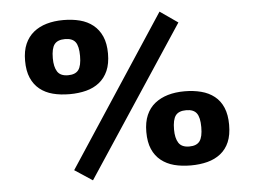

<svg xmlns="http://www.w3.org/2000/svg" viewBox="-50 -737 1101 829"><g transform="rotate(-5 500.0 -322.5)"><path d="M73.2 -512.7Q73.2 -555.2 86.4 -585.2Q99.6 -615.2 123.5 -634.8Q147.5 -654.3 180.2 -663.8Q212.9 -673.3 252.9 -673.3Q291.5 -673.3 324.5 -664.8Q357.4 -656.2 381.6 -636.7Q405.8 -617.2 419.2 -586.7Q432.6 -556.2 432.6 -512.7Q432.6 -468.3 419.2 -438Q405.8 -407.7 381.6 -388.4Q357.4 -369.1 324.5 -360.6Q291.5 -352.1 252.9 -352.1Q212.9 -352.1 180.2 -360.6Q147.5 -369.1 123.5 -388.4Q99.6 -407.7 86.4 -438Q73.2 -468.3 73.2 -512.7ZM193.4 -512.7Q193.4 -475.6 206.5 -454.8Q219.7 -434.1 252.9 -434.1Q284.7 -434.1 298.1 -452.1Q311.5 -470.2 311.5 -512.7Q311.5 -555.2 298.1 -573Q284.7 -590.8 252.9 -590.8Q220.7 -590.8 207 -573Q193.4 -555.2 193.4 -512.7ZM567.9 -160.6Q567.9 -203.1 581.1 -233.4Q594.2 -263.7 618.4 -283Q642.6 -302.2 675 -311.8Q707.5 -321.3 747.6 -321.3Q786.1 -321.3 819.1 -312.7Q852.1 -304.2 876.5 -284.9Q900.9 -265.6 913.8 -234.9Q926.8 -204.1 926.8 -160.6Q926.8 -116.2 913.8 -85.9Q900.9 -55.7 876.5 -36.4Q852.1 -17.1 819.1 -8.5Q786.1 0 747.6 0Q707.5 0 675 -8.5Q642.6 -17.1 618.4 -36.4Q594.2 -55.7 581.1 -85.9Q567.9 -116.2 567.9 -160.6ZM688 -160.6Q688 -123.5 701.2 -102.8Q714.4 -82 747.6 -82Q779.3 -82 792.7 -100.1Q806.2 -118.2 806.2 -160.6Q806.2 -203.1 792.7 -221.2Q779.3 -239.3 747.6 -239.3Q714.8 -239.3 701.4 -221.2Q688 -203.1 688 -160.6ZM669.9 -673.3 747.1 -619.6 320.3 27.3 243.2 -23.4Z"/></g></svg>

Font: PT Astra Sans
Style: Bold
Weight: 700
Designer: A.Korolkova, I. Chaeva
Foundry: ParaType Ltd
Version: Version 1.001; ttfautohint (v1.6)